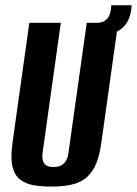

<svg xmlns="http://www.w3.org/2000/svg" viewBox="-20 -675 505 707"><path d="M167.5 12Q131.7 12 102.6 6.8Q73.5 1.6 53.6 -14.1Q33.7 -29.8 26 -61.5Q18.4 -93.1 25.7 -146.8L88 -591H204L137 -114.4Q134.4 -92.5 139.1 -80.5Q143.7 -68.4 154.1 -64.1Q164.4 -59.9 177 -59.9Q190 -59.9 201.3 -64.1Q212.6 -68.4 221.2 -80.5Q229.8 -92.5 232.4 -114.4L299.4 -591H415.1L352.9 -147.5Q345.5 -93.8 329.2 -61.8Q312.8 -29.8 288.7 -14.1Q264.6 1.6 234 6.8Q203.4 12 167.5 12ZM313.7 -540.6 319.2 -591H336.4Q380.5 -591 387.9 -637L389.9 -655.5H464.8L463.1 -638.6Q455.7 -585.8 418.2 -563Q380.7 -540.3 313.7 -540.6Z"/></svg>

Font: Alumni Sans SC Thin
Style: Italic
Weight: 100
Italic angle: -8°
Designer: Robert E. Leuschke
Foundry: Robert E. Leuschke
Version: Version 1.016